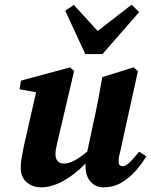

<svg xmlns="http://www.w3.org/2000/svg" viewBox="-20 -789 648 824"><path d="M424 15Q391 15 369 -9Q347 -33 347 -76Q347 -79 347 -82Q347 -85 347 -87Q299 -38 250 -11.5Q201 15 156 15Q121 15 95 -6.5Q69 -28 69 -69Q69 -91 73.5 -115.5Q78 -140 83 -165L135 -393L64 -406L70 -443L281 -500L298 -484L230 -195Q226 -176 222 -159Q218 -142 218 -128Q218 -106 228.5 -96.5Q239 -87 254 -87Q294 -87 355 -139Q355 -142 355.5 -144.5Q356 -147 357 -150L391 -309Q399 -346 405.5 -383Q412 -420 419 -458L553 -500L572 -484L496 -139Q489 -114 489 -96Q489 -76 506 -76Q520 -76 536 -91.5Q552 -107 577 -138L608 -118Q588 -85 561 -54.5Q534 -24 500 -4.5Q466 15 424 15ZM297 -768 399 -656 545 -769 577 -737 420 -557H346L260 -743Z"/></svg>

Font: Source Serif Pro
Style: Bold Italic
Weight: 700
Italic angle: -12°
Designer: Frank Grießhammer
Foundry: Adobe Systems Incorporated
Version: Version 3.001;hotconv 1.0.111;makeotfexe 2.5.65597